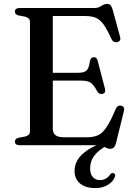

<svg xmlns="http://www.w3.org/2000/svg" viewBox="-20 -741 686 980"><path d="M205.5 -369.5H378.5Q409.5 -369.5 421.8 -381.2Q434 -393 438.5 -427.5Q440.5 -438 445.2 -443Q450 -448 457.5 -449Q473.5 -450.5 478.5 -431L516 -287.5Q518.5 -277 515.8 -270.8Q513 -264.5 504.5 -262Q496.5 -260 489.5 -262.5Q482.5 -265 477.5 -273Q465 -296.5 454.2 -308.5Q443.5 -320.5 430 -325Q416.5 -329.5 396 -329.5H205.5ZM56 -682Q56 -690.5 62 -695.2Q68 -700 80.5 -700H461Q476.5 -700 486.8 -705.2Q497 -710.5 506 -715.8Q515 -721 526 -721Q537.5 -721 543.8 -714.5Q550 -708 554.5 -693L593 -553Q596 -543 592.8 -536.2Q589.5 -529.5 580.5 -526.5Q570.5 -524 562.2 -527.8Q554 -531.5 549 -542Q531.5 -580.5 517 -603.8Q502.5 -627 487.2 -639Q472 -651 453.8 -655.2Q435.5 -659.5 411 -659.5H249.5V-84Q249.5 -62 263 -51.2Q276.5 -40.5 304.5 -40.5H425.5Q458 -40.5 480.8 -51Q503.5 -61.5 524.5 -93Q545.5 -124.5 571.5 -187Q575.5 -196 582.2 -199.5Q589 -203 597 -202Q607 -200.5 611.2 -193.5Q615.5 -186.5 612.5 -175L572 -10Q568 4.5 561.2 11.5Q554.5 18.5 541.5 18.5Q531.5 18.5 522.8 13.8Q514 9 503.5 4.5Q493 0 478 0H80.5Q68 0 62 -5Q56 -10 56 -18Q56 -33 75 -38L108 -44Q120 -47 126.5 -53.5Q133 -60 133 -71V-629Q133 -640 126.5 -646.5Q120 -653 108 -656L75 -662Q56 -667 56 -682ZM518.5 -18 529 0Q484 24 462 52.5Q440 81 440 118.5Q440 148.5 454.5 163.5Q469 178.5 490.5 178.5Q506 178.5 519.8 170.8Q533.5 163 542 150Q546 145 549.8 143Q553.5 141 558.5 142.5Q563.5 143.5 566.5 148.5Q569.5 153.5 566 162Q559 184 532.5 201.5Q506 219 466 219Q416.5 219 388.5 195.5Q360.5 172 360.5 131.5Q360.5 100.5 377 73.8Q393.5 47 428.5 24Q463.5 1 518.5 -18Z"/></svg>

Font: Fraunces Wonky
Style: Regular
Weight: 400
Version: Version 1.000;[b76b70a41]